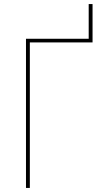

<svg xmlns="http://www.w3.org/2000/svg" viewBox="-20 -926 540 946"><path d="M108 0V-735H417V-906H436V-717H127V0Z"/></svg>

Font: Iosevka Thin
Style: Regular
Weight: 100
Monospace: yes
Designer: Belleve Invis
Foundry: Belleve Invis
Version: Version 32.5.0; ttfautohint (v1.8.4)